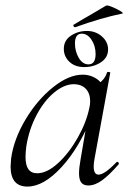

<svg xmlns="http://www.w3.org/2000/svg" viewBox="-20 -674 474 707"><path d="M19 -61Q19 -69 21 -91Q31 -162 74 -234Q117 -306 175 -352.5Q233 -399 284 -399Q315 -399 339 -381.5Q363 -364 366 -330L323 -357Q337 -359 353 -374Q369 -389 374 -407Q375 -410 381 -409Q387 -408 386 -406L328 -89Q325 -73 325 -61Q325 -31 343 -31Q365 -31 409 -77Q410 -78 412 -78Q415 -78 417 -74.5Q419 -71 417 -69Q383 -30 356.5 -10.5Q330 9 305 9Q288 9 279.5 -1.5Q271 -12 271 -36Q271 -56 277 -89L301 -229L318 -246Q273 -131 207 -59Q141 13 81 13Q19 13 19 -61ZM309 -277Q312 -289 312 -301Q312 -330 296 -347Q280 -364 250 -364Q215 -363 178.5 -332.5Q142 -302 114.5 -250Q87 -198 77 -136Q74 -114 74 -96Q74 -66 84.5 -51Q95 -36 117 -36Q153 -36 193.5 -73Q234 -110 266 -166.5Q298 -223 309 -277ZM215 -494Q215 -525 241 -542.5Q267 -560 300 -560Q332 -560 355 -540Q378 -520 378 -492Q378 -462 351.5 -444.5Q325 -427 290 -427Q256 -427 235.5 -446.5Q215 -466 215 -494ZM332 -475Q332 -505 317 -527.5Q302 -550 281 -550Q256 -550 256 -514Q256 -485 270 -461Q284 -437 306 -437Q332 -437 332 -475ZM256 -574Q252 -574 250.5 -578.5Q249 -583 253 -584Q296 -610 309 -617L370 -653Q374 -656 391.5 -649Q409 -642 423 -633.5Q437 -625 430 -624Q352 -608 258 -574Z"/></svg>

Font: Cormorant Infant
Style: Italic
Weight: 400
Italic angle: -10°
Designer: Christian Thalmann (Catharsis Fonts)
Foundry: Catharsis Fonts
Version: Version 4.000